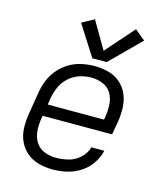

<svg xmlns="http://www.w3.org/2000/svg" viewBox="-115 -852 806 946"><g transform="rotate(15 288.0 -379.0)"><path d="M243 8Q278 8 313.5 0Q349 -8 381.5 -28.5Q414 -49 435.5 -80.5Q457 -112 465 -147H399Q391 -116 365 -92Q339 -68 307 -60Q275 -52 243 -52Q212 -52 184 -63Q156 -74 140 -99Q124 -124 121.5 -155Q119 -186 124 -218L127 -235H481L493 -303Q499 -339 497.5 -375.5Q496 -412 482.5 -443.5Q469 -475 443 -497.5Q417 -520 382.5 -529Q348 -538 312 -538Q280 -538 246.5 -531Q213 -524 183 -506Q153 -488 130 -461Q107 -434 94.5 -402Q82 -370 77 -337L59 -227Q53 -191 54 -154.5Q55 -118 69.5 -86Q84 -54 110.5 -32Q137 -10 171.5 -1Q206 8 243 8ZM137 -295 142 -328Q147 -357 159.5 -386Q172 -415 196.5 -437.5Q221 -460 251 -469.5Q281 -479 311 -479Q341 -479 369.5 -467.5Q398 -456 413 -430.5Q428 -405 430 -374.5Q432 -344 427 -313L424 -295ZM290 -572H363L514 -722L461 -766L334 -622L253 -761L191 -727Z"/></g></svg>

Font: Iosevka Sparkle Light Oblique
Style: Regular
Weight: 300
Italic angle: -9°
Designer: Belleve Invis
Foundry: Belleve Invis
Version: Version 4.5.0; ttfautohint (v1.8.3)